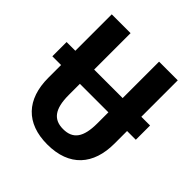

<svg xmlns="http://www.w3.org/2000/svg" viewBox="-193 -857 1010 1010"><g transform="rotate(45 312.5 -352.0)"><path d="M558 -243V-337H623V-443H558V-714H419V-443H207V-714H67V-443H2V-337H67V-242C67 -82 153 10 311 10C475 10 558 -87 558 -243ZM207 -254V-337H419V-255C419 -151 386 -106 313 -106C243 -106 207 -148 207 -254Z"/></g></svg>

Font: Noto Sans Display SemiCondensed
Style: Bold
Weight: 700
Width: 4
Designer: Monotype Design Team
Foundry: Monotype Imaging Inc.
Version: Version 1.900